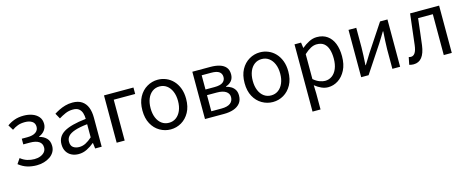

<svg xmlns="http://www.w3.org/2000/svg" viewBox="-39 -1229 5183 2129"><g transform="rotate(-15 2552.0 -164.0)"><path d="M247 13Q190 13 139.5 -2Q89 -17 41 -55L81 -114Q118 -84 158 -72Q198 -60 239 -60Q277 -60 307.5 -72Q338 -84 356 -105.5Q374 -127 374 -158Q374 -204 338 -227Q302 -250 235 -250H160V-315H223Q288 -315 320.5 -338.5Q353 -362 353 -401Q353 -443 321.5 -463.5Q290 -484 240 -484Q193 -484 159 -471.5Q125 -459 92 -436L55 -496Q93 -524 139.5 -540.5Q186 -557 245 -557Q298 -557 342.5 -541Q387 -525 414.5 -492.5Q442 -460 442 -410Q442 -371 418.5 -338.5Q395 -306 352 -289V-284Q400 -273 432.5 -240.5Q465 -208 465 -150Q465 -112 447.5 -82Q430 -52 399.5 -31Q369 -10 329.5 1.5Q290 13 247 13Z M727 13Q682 13 646 -5Q610 -23 589.5 -57.5Q569 -92 569 -141Q569 -230 648.5 -277.5Q728 -325 902 -344Q902 -379 892.5 -410.5Q883 -442 859 -461.5Q835 -481 790 -481Q743 -481 701.5 -462.5Q660 -444 627 -423L592 -486Q617 -502 650 -518.5Q683 -535 722 -546Q761 -557 805 -557Q871 -557 912.5 -529Q954 -501 973.5 -451.5Q993 -402 993 -334V0H918L910 -65H907Q869 -33 823.5 -10Q778 13 727 13ZM753 -61Q792 -61 827.5 -79Q863 -97 902 -132V-283Q811 -273 757 -254.5Q703 -236 680 -209.5Q657 -183 657 -147Q657 -100 685 -80.5Q713 -61 753 -61Z M1165 0V-543H1503V-469H1257V0Z M1784 13Q1718 13 1660 -20.5Q1602 -54 1567.5 -117.5Q1533 -181 1533 -271Q1533 -362 1567.5 -425.5Q1602 -489 1660 -523Q1718 -557 1784 -557Q1834 -557 1879.5 -538Q1925 -519 1960 -482Q1995 -445 2015 -392Q2035 -339 2035 -271Q2035 -181 2000 -117.5Q1965 -54 1908 -20.5Q1851 13 1784 13ZM1784 -63Q1831 -63 1866.5 -89Q1902 -115 1922 -162Q1942 -209 1942 -271Q1942 -334 1922 -381Q1902 -428 1866.5 -454Q1831 -480 1784 -480Q1737 -480 1701.5 -454Q1666 -428 1646.5 -381Q1627 -334 1627 -271Q1627 -209 1646.5 -162Q1666 -115 1701.5 -89Q1737 -63 1784 -63Z M2179 0V-543H2387Q2447 -543 2492 -529Q2537 -515 2562 -485Q2587 -455 2587 -405Q2587 -360 2563 -331Q2539 -302 2497 -289V-285Q2528 -278 2553.5 -262.5Q2579 -247 2595 -221Q2611 -195 2611 -155Q2611 -101 2583.5 -67Q2556 -33 2508 -16.5Q2460 0 2397 0ZM2269 -315H2372Q2440 -315 2469 -337.5Q2498 -360 2498 -397Q2498 -436 2470 -457Q2442 -478 2378 -478H2269ZM2269 -65H2386Q2454 -65 2487.5 -90.5Q2521 -116 2521 -161Q2521 -202 2485.5 -226Q2450 -250 2381 -250H2269Z M2957 13Q2891 13 2833 -20.5Q2775 -54 2740.5 -117.5Q2706 -181 2706 -271Q2706 -362 2740.5 -425.5Q2775 -489 2833 -523Q2891 -557 2957 -557Q3007 -557 3052.5 -538Q3098 -519 3133 -482Q3168 -445 3188 -392Q3208 -339 3208 -271Q3208 -181 3173 -117.5Q3138 -54 3081 -20.5Q3024 13 2957 13ZM2957 -63Q3004 -63 3039.5 -89Q3075 -115 3095 -162Q3115 -209 3115 -271Q3115 -334 3095 -381Q3075 -428 3039.5 -454Q3004 -480 2957 -480Q2910 -480 2874.5 -454Q2839 -428 2819.5 -381Q2800 -334 2800 -271Q2800 -209 2819.5 -162Q2839 -115 2874.5 -89Q2910 -63 2957 -63Z M3352 229V-543H3427L3436 -480H3438Q3475 -511 3519.5 -534Q3564 -557 3611 -557Q3681 -557 3729.5 -522.5Q3778 -488 3802.5 -426Q3827 -364 3827 -280Q3827 -187 3793.5 -121.5Q3760 -56 3706.5 -21.5Q3653 13 3591 13Q3554 13 3516 -3.5Q3478 -20 3441 -50L3444 45V229ZM3576 -64Q3621 -64 3656.5 -89.5Q3692 -115 3712 -163.5Q3732 -212 3732 -279Q3732 -339 3717.5 -384.5Q3703 -430 3672 -455Q3641 -480 3588 -480Q3554 -480 3518.5 -461Q3483 -442 3444 -406V-120Q3480 -89 3515 -76.5Q3550 -64 3576 -64Z M3972 0V-543H4061V-316Q4061 -273 4058 -220.5Q4055 -168 4052 -116H4056Q4072 -141 4092.5 -174Q4113 -207 4128 -232L4334 -543H4419V0H4330V-227Q4330 -270 4333.5 -322.5Q4337 -375 4340 -428H4335Q4320 -403 4299.5 -369.5Q4279 -336 4263 -311L4057 0Z M4572 13Q4557 13 4545.5 11Q4534 9 4522 5L4539 -79Q4545 -78 4551 -76.5Q4557 -75 4564 -75Q4593 -75 4611.5 -103Q4630 -131 4637 -190Q4648 -279 4658 -367.5Q4668 -456 4679 -543H5012V0H4920V-469H4751Q4742 -393 4733.5 -318.5Q4725 -244 4715 -167Q4703 -77 4667.5 -32Q4632 13 4572 13Z"/></g></svg>

Font: Noto Sans KR
Style: Regular
Weight: 400
Designer: Ryoko NISHIZUKA  (kana, bopomofo & ideographs); Paul D. Hunt (Latin, Greek & Cyrillic); Sandoll Communications , Soo-you
Foundry: Adobe
Version: Version 2.004-H2;hotconv 1.0.118;makeotfexe 2.5.65603